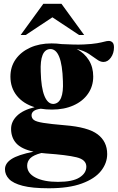

<svg xmlns="http://www.w3.org/2000/svg" viewBox="-20 -752 616 1004"><path d="M252 -179Q221 -179 193 -183.5Q167 -180 156 -171Q145 -162 145 -149.5Q145 -134 157 -124.8Q169 -115.5 206.2 -109.5Q243.5 -103.5 319 -97Q440 -87.5 490.2 -49.8Q540.5 -12 540.5 53.5Q540.5 101 508.2 141.8Q476 182.5 408.2 207.5Q340.5 232.5 235 232.5Q148.5 232.5 98.5 219.5Q48.5 206.5 27.2 184Q6 161.5 6 133Q6 102 40 79.8Q74 57.5 155.5 41Q92.5 27.5 65.2 -2.5Q38 -32.5 38 -78Q38 -116.5 69.2 -146.8Q100.5 -177 161 -191.5Q102 -209.5 68.2 -251.2Q34.5 -293 34.5 -351.5Q34.5 -403 62 -442Q89.5 -481 138 -503Q186.5 -525 249.5 -525Q276.5 -525 301.5 -521.5Q373.5 -517.5 418 -519.5Q462.5 -521.5 487.5 -526Q512.5 -530.5 525.8 -534.2Q539 -538 549 -538Q560 -538 568 -530.5Q576 -523 576 -504.5Q576 -473.5 559.8 -450.8Q543.5 -428 521 -428Q504.5 -428 487 -441Q469.5 -454 444.8 -470.2Q420 -486.5 381 -496Q422 -474 444.8 -437.2Q467.5 -400.5 467.5 -352Q467.5 -301 440.2 -261.8Q413 -222.5 364.2 -200.8Q315.5 -179 252 -179ZM260 -208.5Q314.5 -213 309 -328Q304 -498 241.5 -495.5Q188 -492 193 -376.5Q195 -293 212.5 -250.2Q230 -207.5 260 -208.5ZM122 114.5Q122 154 165.8 176.5Q209.5 199 283 199Q359.5 199 395.5 176.2Q431.5 153.5 431.5 119.5Q431.5 83 380.2 70.5Q329 58 221 50.5Q208 49.5 196.5 48Q154.5 59 138.2 75.5Q122 92 122 114.5ZM88 -569 206.5 -732H301.5L420 -569H393.5L254 -661.5L114.5 -569Z"/></svg>

Font: Newsreader Display
Style: Bold
Weight: 700
Designer: Hugues Gentile
Foundry: Production Type
Version: Version 1.001